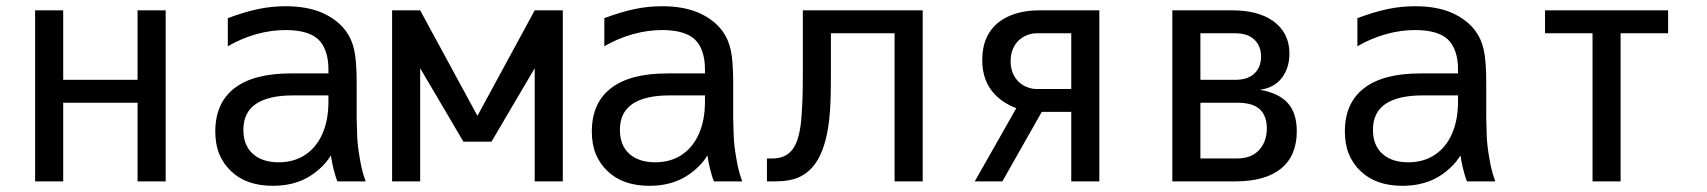

<svg xmlns="http://www.w3.org/2000/svg" viewBox="-20 -580 5458 614"><path d="M182.1 0V-251.5H419.9V0H509.8V-546.9H419.9V-324.7H182.1V-546.9H92.3V0Z M958 -9.3Q981.4 -21.5 1002.9 -40.8Q1024.4 -60.1 1038.1 -83Q1041 -63 1045.9 -42.5Q1052.7 -14.6 1059.1 0H1149.4L1144 -16.1Q1136.2 -40 1130.9 -71.8Q1122.6 -116.7 1122.1 -150.4L1120.6 -200.2V-312Q1120.6 -385.3 1112.8 -419.9Q1105.5 -454.1 1086.4 -480.5Q1059.1 -517.6 1009.3 -539.6Q960.4 -560.1 893.6 -560.1Q847.7 -560.1 804.2 -550.8Q759.3 -541 708.5 -522V-432.1Q752.4 -457.5 799.6 -470.7Q846.7 -483.9 893.1 -483.9Q964.8 -483.9 997.1 -454.6Q1013.2 -439.9 1021.7 -415.3Q1030.3 -390.6 1030.3 -359.4V-345.2H909.7Q791 -345.2 729.7 -297.9Q668.5 -250.5 668.5 -159.7Q668.5 -118.2 681.2 -87.4Q693.8 -56.6 718.3 -33.2Q767.1 14.2 852.5 14.2Q912.6 14.2 958 -9.3ZM788.1 -88.4Q758.3 -115.7 758.3 -164.6Q758.3 -192.4 768.1 -212.9Q777.8 -233.4 798.3 -247.6Q838.9 -274.9 916.5 -274.9H1030.3V-254.9Q1030.3 -195.8 1011 -152.1Q991.7 -108.4 955.8 -84.7Q919.9 -61 871.1 -61Q818.4 -61 788.1 -88.4Z M1323.7 0V-361.8L1461.9 -127H1551.8L1689.9 -361.8V0H1779.8V-546.9H1689.9L1506.8 -209.5L1323.7 -546.9H1233.9V0Z M2162.1 -9.3Q2185.5 -21.5 2207 -40.8Q2228.5 -60.1 2242.2 -83Q2245.1 -63 2250 -42.5Q2256.8 -14.6 2263.2 0H2353.5L2348.1 -16.1Q2340.3 -40 2335 -71.8Q2326.7 -116.7 2326.2 -150.4L2324.7 -200.2V-312Q2324.7 -385.3 2316.9 -419.9Q2309.6 -454.1 2290.5 -480.5Q2263.2 -517.6 2213.4 -539.6Q2164.6 -560.1 2097.7 -560.1Q2051.8 -560.1 2008.3 -550.8Q1963.4 -541 1912.6 -522V-432.1Q1956.5 -457.5 2003.7 -470.7Q2050.8 -483.9 2097.2 -483.9Q2168.9 -483.9 2201.2 -454.6Q2217.3 -439.9 2225.8 -415.3Q2234.4 -390.6 2234.4 -359.4V-345.2H2113.8Q1995.1 -345.2 1933.8 -297.9Q1872.6 -250.5 1872.6 -159.7Q1872.6 -118.2 1885.3 -87.4Q1897.9 -56.6 1922.4 -33.2Q1971.2 14.2 2056.6 14.2Q2116.7 14.2 2162.1 -9.3ZM1992.2 -88.4Q1962.4 -115.7 1962.4 -164.6Q1962.4 -192.4 1972.2 -212.9Q1981.9 -233.4 2002.4 -247.6Q2043 -274.9 2120.6 -274.9H2234.4V-254.9Q2234.4 -195.8 2215.1 -152.1Q2195.8 -108.4 2159.9 -84.7Q2124 -61 2075.2 -61Q2022.5 -61 1992.2 -88.4Z M2459.5 0Q2506.3 0 2536.4 -13.9Q2566.4 -27.8 2587.4 -57.1Q2620.6 -104 2631.3 -193.4Q2635.3 -228 2636.2 -264.4Q2637.2 -300.8 2637.2 -354V-473.6H2840.8V0H2930.7V-546.9H2547.4V-352.5Q2547.4 -293.9 2546.4 -267.1Q2544.9 -229 2542.5 -199.2Q2536.6 -131.8 2515.1 -103Q2503.9 -87.9 2487.8 -80.6Q2471.7 -73.2 2449.7 -73.2H2432.6V0Z M3185.5 0 3311.5 -222.2H3405.8V0H3495.6V-546.9H3301.8Q3264.2 -546.9 3231.7 -537.6Q3199.2 -528.3 3174.8 -509.8Q3121.1 -467.8 3121.1 -388.2Q3121.1 -318.4 3163.6 -275.9Q3189 -250 3230 -233.9L3097.2 0ZM3239.7 -316.4Q3227.1 -327.6 3219.5 -344.7Q3211.9 -361.8 3211.9 -384.3Q3211.9 -406.7 3219.5 -424.1Q3227.1 -441.4 3239.7 -452.6Q3251.5 -462.9 3266.1 -468.3Q3280.8 -473.6 3294.9 -473.6H3405.8V-295.4H3294.4Q3280.8 -295.4 3266.1 -300.8Q3251.5 -306.2 3239.7 -316.4Z M3930.7 0Q4026.4 0 4076.7 -41Q4127 -82 4127 -160.6Q4127 -215.8 4100.6 -247.6Q4072.8 -281.7 4008.8 -293Q4055.2 -298.8 4080.1 -332Q4103.5 -363.8 4103.5 -408.7Q4103.5 -475.6 4050.8 -513.2Q4026.4 -530.3 3993.7 -538.6Q3960.9 -546.9 3922.9 -546.9H3729V0ZM3818.8 -473.6H3929.7Q3970.2 -473.6 3991.5 -453.1Q4012.7 -432.6 4012.7 -398.9Q4012.7 -365.2 3991.5 -345Q3970.2 -324.7 3930.2 -324.7H3818.8ZM3818.8 -251.5H3937.5Q3987.8 -251.5 4010.3 -229Q4031.2 -208 4031.2 -169.4Q4031.2 -127.4 4006.8 -100.6Q3981.9 -73.2 3935.5 -73.2H3818.8Z M4570.3 -9.3Q4593.8 -21.5 4615.2 -40.8Q4636.7 -60.1 4650.4 -83Q4653.3 -63 4658.2 -42.5Q4665 -14.6 4671.4 0H4761.7L4756.3 -16.1Q4748.5 -40 4743.2 -71.8Q4734.9 -116.7 4734.4 -150.4L4732.9 -200.2V-312Q4732.9 -385.3 4725.1 -419.9Q4717.8 -454.1 4698.7 -480.5Q4671.4 -517.6 4621.6 -539.6Q4572.8 -560.1 4505.9 -560.1Q4460 -560.1 4416.5 -550.8Q4371.6 -541 4320.8 -522V-432.1Q4364.7 -457.5 4411.9 -470.7Q4459 -483.9 4505.4 -483.9Q4577.1 -483.9 4609.4 -454.6Q4625.5 -439.9 4634 -415.3Q4642.6 -390.6 4642.6 -359.4V-345.2H4522Q4403.3 -345.2 4342 -297.9Q4280.8 -250.5 4280.8 -159.7Q4280.8 -118.2 4293.5 -87.4Q4306.2 -56.6 4330.6 -33.2Q4379.4 14.2 4464.8 14.2Q4524.9 14.2 4570.3 -9.3ZM4400.4 -88.4Q4370.6 -115.7 4370.6 -164.6Q4370.6 -192.4 4380.4 -212.9Q4390.1 -233.4 4410.6 -247.6Q4451.2 -274.9 4528.8 -274.9H4642.6V-254.9Q4642.6 -195.8 4623.3 -152.1Q4604 -108.4 4568.1 -84.7Q4532.2 -61 4483.4 -61Q4430.7 -61 4400.4 -88.4Z M5162.6 0V-473.6H5314.5V-546.9H4920.9V-473.6H5072.8V0Z"/></svg>

Font: Hack Dev
Style: Regular
Weight: 400
Designer: Christopher Simpkins
Foundry: Christopher Simpkins
Version: Version 2.0315